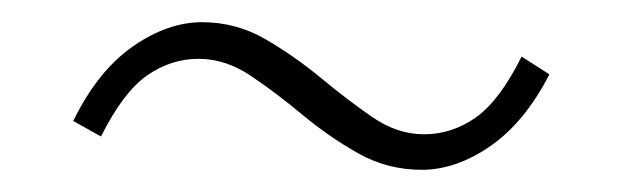

<svg xmlns="http://www.w3.org/2000/svg" viewBox="-20 -450 561 173"><path d="M360 -297Q329 -297 302.5 -312Q276 -327 252 -347Q228 -367 205.5 -382Q183 -397 159 -397Q134 -397 112.5 -382Q91 -367 71 -327L46 -341Q68 -386 99.5 -408Q131 -430 162 -430Q193 -430 219.5 -414.5Q246 -399 269.5 -379.5Q293 -360 315.5 -344.5Q338 -329 362 -329Q387 -329 408.5 -344Q430 -359 450 -399L475 -383Q453 -340 422 -318.5Q391 -297 360 -297Z"/></svg>

Font: Noto Sans KR Thin Thin
Style: Regular
Weight: 250
Version: Version 2.004-H2;hotconv 1.0.118;makeotfexe 2.5.65603